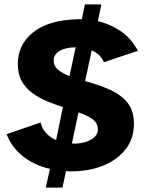

<svg xmlns="http://www.w3.org/2000/svg" viewBox="-20 -767 683 873"><path d="M188 86 207 1Q135 -16 84 -56.5Q33 -97 10 -157L165 -210Q171 -181 190.5 -161Q210 -141 235 -130L266 -280Q229 -292 193 -307Q157 -322 127 -344Q97 -366 79 -398Q61 -430 61 -476Q61 -564 130 -619.5Q199 -675 325 -679Q335 -680 341 -680Q347 -680 352 -680L366 -747H441L425 -671Q480 -658 528 -626Q576 -594 607 -536L452 -484Q445 -503 430.5 -516.5Q416 -530 397 -538L367 -398Q432 -381 482 -358Q532 -335 560.5 -299Q589 -263 589 -205Q589 -136 550.5 -87.5Q512 -39 448 -13.5Q384 12 305 12Q299 12 292.5 12Q286 12 280 11L264 86ZM296 -421 324 -552Q275 -551 249.5 -534.5Q224 -518 224 -493Q224 -466 244.5 -449.5Q265 -433 296 -421ZM326 -114Q367 -116 396 -133.5Q425 -151 425 -179Q425 -208 400 -225.5Q375 -243 337 -256L307 -115Q312 -114 317 -114Q322 -114 326 -114Z"/></svg>

Font: Atkinson Hyperlegible
Style: Bold Italic
Weight: 700
Italic angle: -12°
Designer: Elliott Scott, Megan Eiswerth, Linus Boman, Theodore Petrosky
Foundry: Braille Institute
Version: Version 1.006; ttfautohint (v1.8.3)